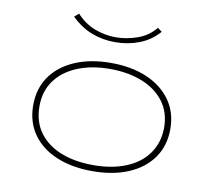

<svg xmlns="http://www.w3.org/2000/svg" viewBox="-74 -726 898 818"><g transform="rotate(10 375.0 -317.5)"><path d="M375 8Q287 8 220 -20Q153 -48 116 -100.5Q79 -153 79 -225Q79 -298 116 -350.5Q153 -403 220 -431.5Q287 -460 375 -460Q464 -460 530.5 -431.5Q597 -403 634.5 -350.5Q672 -298 672 -226Q672 -153 634.5 -100.5Q597 -48 530.5 -20Q464 8 375 8ZM375 -18Q455 -18 515.5 -42.5Q576 -67 610 -114Q644 -161 645 -226Q645 -293 610 -339.5Q575 -386 514 -410Q453 -434 375 -434Q296 -434 235 -409Q174 -384 140 -337.5Q106 -291 106 -226Q106 -159 140 -112.5Q174 -66 234.5 -42Q295 -18 375 -18ZM545 -642 564 -628Q529 -588 480 -569Q431 -550 375 -550Q322 -550 274.5 -568Q227 -586 185 -627L204 -643Q240 -604 284.5 -587.5Q329 -571 375 -571Q420 -571 467.5 -587.5Q515 -604 545 -642Z"/></g></svg>

Font: Inconsolata ExtraExpanded ExtraLight
Style: Regular
Weight: 200
Width: 8
Monospace: yes
Designer: Raph Levien, Cyreal, Brenton Simpson
Foundry: Raph Levien, Cyreal, Google
Version: Version 3.100; ttfautohint (v1.8.4.7-5d5b)